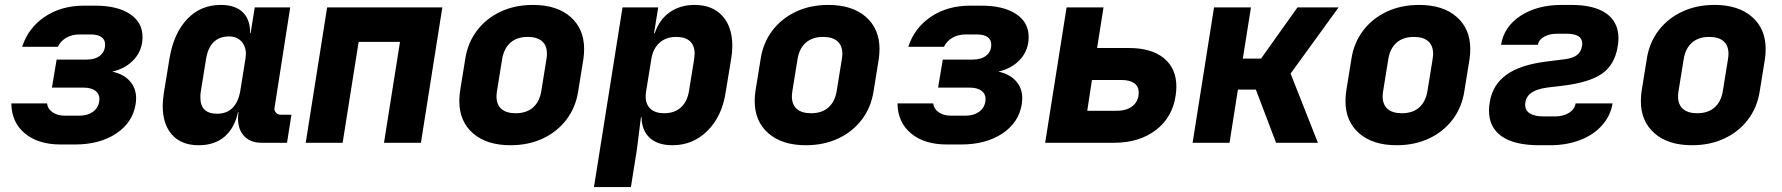

<svg xmlns="http://www.w3.org/2000/svg" viewBox="-20 -580 7240 780"><path d="M436 -289Q482 -279 507.5 -250.5Q533 -222 533 -180Q533 -173 531 -157Q519 -82 452 -37.5Q385 7 284 7H227Q135 7 81 -38Q27 -83 26 -160H171Q174 -137 194 -123.5Q214 -110 245 -110H302Q335 -110 357 -125.5Q379 -141 383 -168L384 -177Q384 -199 367 -211.5Q350 -224 320 -224H191L210 -338H333Q367 -338 387 -354.5Q407 -371 407 -399Q407 -419 392 -429.5Q377 -440 349 -440H303Q272 -440 249 -426.5Q226 -413 215 -390H70Q95 -467 162 -512Q229 -557 321 -557H367Q457 -557 508 -523Q559 -489 559 -430Q559 -377 525.5 -339.5Q492 -302 436 -289Z M1164 -114 1146 0H1042Q998 0 972.5 -26.5Q947 -53 947 -98Q947 -116 949 -125H947Q933 -60 892.5 -25Q852 10 787 10Q717 10 679 -32.5Q641 -75 641 -150Q641 -172 646 -205L669 -345Q686 -445 740.5 -502.5Q795 -560 877 -560Q936 -560 966.5 -530Q997 -500 996 -445H998L1015 -550H1159L1095 -140Q1094 -130 1101.5 -122Q1109 -114 1120 -114ZM977 -340Q979 -354 979 -360Q979 -392 960.5 -412Q942 -432 911 -432Q832 -432 817 -340L796 -210Q794 -201 794 -184Q794 -118 862 -118Q901 -118 924.5 -141.5Q948 -165 956 -210Z M1372 0H1222L1309 -550H1777L1690 0H1540L1605 -410H1437Z M1846 -169Q1846 -189 1849 -210L1870 -340Q1880 -406 1917.5 -455.5Q1955 -505 2013.5 -532.5Q2072 -560 2145 -560Q2242 -560 2297.5 -511.5Q2353 -463 2353 -381Q2353 -361 2350 -340L2329 -210Q2319 -144 2281.5 -94.5Q2244 -45 2185.5 -17.5Q2127 10 2054 10Q1957 10 1901.5 -38.5Q1846 -87 1846 -169ZM2179 -210 2200 -340Q2202 -354 2202 -361Q2202 -395 2182 -412.5Q2162 -430 2124 -430Q2080 -430 2053.5 -406.5Q2027 -383 2020 -340L1999 -210Q1997 -196 1997 -189Q1997 -155 2017 -137.5Q2037 -120 2075 -120Q2119 -120 2145.5 -143.5Q2172 -167 2179 -210Z M2955 -394Q2955 -368 2951 -345L2928 -205Q2913 -107 2854 -48.5Q2795 10 2712 10Q2652 10 2619.5 -20Q2587 -50 2586 -105H2584L2567 30L2543 180H2393L2509 -550H2654L2637 -445H2640Q2658 -500 2700.5 -530Q2743 -560 2802 -560Q2874 -560 2914.5 -515.5Q2955 -471 2955 -394ZM2800 -340Q2802 -356 2802 -361Q2802 -395 2783 -412.5Q2764 -430 2727 -430Q2686 -430 2659.5 -406.5Q2633 -383 2626 -340L2605 -210Q2603 -196 2603 -189Q2603 -156 2622.5 -138Q2642 -120 2678 -120Q2720 -120 2746 -143.5Q2772 -167 2779 -210Z M3046 -169Q3046 -189 3049 -210L3070 -340Q3080 -406 3117.5 -455.5Q3155 -505 3213.5 -532.5Q3272 -560 3345 -560Q3442 -560 3497.5 -511.5Q3553 -463 3553 -381Q3553 -361 3550 -340L3529 -210Q3519 -144 3481.5 -94.5Q3444 -45 3385.5 -17.5Q3327 10 3254 10Q3157 10 3101.5 -38.5Q3046 -87 3046 -169ZM3379 -210 3400 -340Q3402 -354 3402 -361Q3402 -395 3382 -412.5Q3362 -430 3324 -430Q3280 -430 3253.5 -406.5Q3227 -383 3220 -340L3199 -210Q3197 -196 3197 -189Q3197 -155 3217 -137.5Q3237 -120 3275 -120Q3319 -120 3345.5 -143.5Q3372 -167 3379 -210Z M4036 -289Q4082 -279 4107.5 -250.5Q4133 -222 4133 -180Q4133 -173 4131 -157Q4119 -82 4052 -37.5Q3985 7 3884 7H3827Q3735 7 3681 -38Q3627 -83 3626 -160H3771Q3774 -137 3794 -123.5Q3814 -110 3845 -110H3902Q3935 -110 3957 -125.5Q3979 -141 3983 -168L3984 -177Q3984 -199 3967 -211.5Q3950 -224 3920 -224H3791L3810 -338H3933Q3967 -338 3987 -354.5Q4007 -371 4007 -399Q4007 -419 3992 -429.5Q3977 -440 3949 -440H3903Q3872 -440 3849 -426.5Q3826 -413 3815 -390H3670Q3695 -467 3762 -512Q3829 -557 3921 -557H3967Q4057 -557 4108 -523Q4159 -489 4159 -430Q4159 -377 4125.5 -339.5Q4092 -302 4036 -289Z M4226 0 4313 -550H4463L4437 -385H4566Q4658 -385 4708.5 -343.5Q4759 -302 4759 -228Q4759 -211 4756 -191Q4743 -103 4675.5 -51.5Q4608 0 4506 0ZM4517 -130Q4558 -130 4582 -150Q4606 -170 4606 -204Q4606 -229 4588 -242Q4570 -255 4536 -255H4416L4397 -130Z M4975 0H4825L4912 -550H5062L5029 -342H5103L5251 -550H5418L5223 -281L5334 0H5164L5082 -216H5009Z M5446 -169Q5446 -189 5449 -210L5470 -340Q5480 -406 5517.5 -455.5Q5555 -505 5613.5 -532.5Q5672 -560 5745 -560Q5842 -560 5897.5 -511.5Q5953 -463 5953 -381Q5953 -361 5950 -340L5929 -210Q5919 -144 5881.5 -94.5Q5844 -45 5785.5 -17.5Q5727 10 5654 10Q5557 10 5501.5 -38.5Q5446 -87 5446 -169ZM5779 -210 5800 -340Q5802 -354 5802 -361Q5802 -395 5782 -412.5Q5762 -430 5724 -430Q5680 -430 5653.5 -406.5Q5627 -383 5620 -340L5599 -210Q5597 -196 5597 -189Q5597 -155 5617 -137.5Q5637 -120 5675 -120Q5719 -120 5745.5 -143.5Q5772 -167 5779 -210Z M6233 10Q6133 10 6081 -26Q6029 -62 6029 -131Q6029 -146 6032 -164Q6043 -235 6099.5 -276Q6156 -317 6263 -330L6334 -339Q6369 -343 6386 -356Q6403 -369 6407 -393Q6408 -397 6408 -403Q6408 -443 6344 -443H6306Q6274 -443 6252.5 -430.5Q6231 -418 6228 -398H6078Q6090 -472 6157.5 -516Q6225 -560 6325 -560H6363Q6457 -560 6506 -525Q6555 -490 6555 -424Q6555 -409 6552 -392Q6540 -317 6488.5 -281Q6437 -245 6330 -232L6264 -224Q6176 -212 6176 -154Q6176 -131 6195.5 -119Q6215 -107 6252 -107H6296Q6331 -107 6354 -121.5Q6377 -136 6381 -160H6531Q6523 -110 6488.5 -71Q6454 -32 6399 -11Q6344 10 6277 10Z M6646 -169Q6646 -189 6649 -210L6670 -340Q6680 -406 6717.5 -455.5Q6755 -505 6813.5 -532.5Q6872 -560 6945 -560Q7042 -560 7097.5 -511.5Q7153 -463 7153 -381Q7153 -361 7150 -340L7129 -210Q7119 -144 7081.5 -94.5Q7044 -45 6985.5 -17.5Q6927 10 6854 10Q6757 10 6701.5 -38.5Q6646 -87 6646 -169ZM6979 -210 7000 -340Q7002 -354 7002 -361Q7002 -395 6982 -412.5Q6962 -430 6924 -430Q6880 -430 6853.5 -406.5Q6827 -383 6820 -340L6799 -210Q6797 -196 6797 -189Q6797 -155 6817 -137.5Q6837 -120 6875 -120Q6919 -120 6945.5 -143.5Q6972 -167 6979 -210Z"/></svg>

Font: JetBrains Mono Extra Bold
Style: Italic
Weight: 800
Italic angle: -9°
Monospace: yes
Designer: Philipp Nurullin, Konstantin Bulenkov
Foundry: JetBrains
Version: 2.002